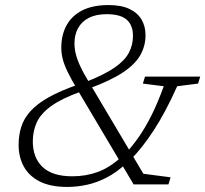

<svg xmlns="http://www.w3.org/2000/svg" viewBox="-20 -728 810 758"><path d="M497.5 -99.5 477.5 -82Q441 -48 402.5 -27.8Q364 -7.5 324.5 1.2Q285 10 245 10Q180 10 137.5 -11.2Q95 -32.5 74.2 -70.2Q53.5 -108 53.5 -156Q53.5 -194 63.8 -226.8Q74 -259.5 99.8 -288.5Q125.5 -317.5 172 -343.8Q218.5 -370 291 -395L324 -406.5Q393 -434 432.5 -461.2Q472 -488.5 488.5 -519.2Q505 -550 505 -586.5Q505 -628 480.5 -650Q456 -672 401.5 -672Q358.5 -672 330.2 -657.2Q302 -642.5 288 -616.5Q274 -590.5 274 -556.5Q274 -526 285.8 -493.2Q297.5 -460.5 324 -416L546 -42L653.5 -28L645 0H507.5L283.5 -377.5Q260.5 -416.5 247 -444.2Q233.5 -472 227.8 -494.5Q222 -517 222 -540Q222 -589.5 242.5 -627.5Q263 -665.5 304.5 -686.8Q346 -708 409 -708Q458.5 -708 490.8 -692.8Q523 -677.5 538.8 -650.8Q554.5 -624 554.5 -589Q554.5 -547 534.2 -510.8Q514 -474.5 466 -442.5Q418 -410.5 334.5 -379.5L299.5 -366.5Q223 -339 181.8 -309Q140.5 -279 125 -244.5Q109.5 -210 109.5 -170Q109.5 -105.5 148 -68.8Q186.5 -32 265.5 -32Q319 -32 365.8 -49Q412.5 -66 457.5 -107L477 -123.5Q502.5 -151 527.8 -187Q553 -223 577.8 -272.2Q602.5 -321.5 626.5 -387.5L544 -398L552.5 -425.5H770.5L762 -398L679.5 -387.5Q632.5 -283 587.2 -213.8Q542 -144.5 497.5 -99.5Z"/></svg>

Font: Newsreader 9pt Light
Style: Italic
Weight: 300
Italic angle: -17°
Designer: Hugues Gentile
Foundry: Production Type
Version: Version 1.003